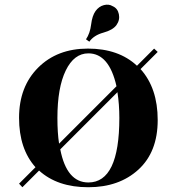

<svg xmlns="http://www.w3.org/2000/svg" viewBox="-20 -776 742 806"><path d="M570 -486Q642 -406 642 -272Q642 -138 561 -64Q480 10 350.5 10Q221 10 144 -60L74 10L60 -5L129 -74Q60 -151 60 -281.5Q60 -412 140 -492Q220 -572 349 -572Q478 -572 555 -500L627 -572L642 -558ZM351 -552Q291 -552 256 -480Q221 -408 221 -281Q221 -218 228 -173L469 -414Q438 -552 351 -552ZM351 -10Q481 -10 481 -281Q481 -338 473 -389L233 -149Q260 -10 351 -10ZM355 -601 341 -611Q358 -636 362.5 -673Q367 -710 381 -729.5Q395 -749 416 -754.5Q437 -760 453 -750Q474 -741 479 -716.5Q484 -692 469 -671Q454 -650 414 -639Q374 -628 355 -601Z"/></svg>

Font: Rozha One
Style: Regular
Weight: 400
Designer: Tim Donaldson, Indian Type Foundry
Foundry: Indian Type Foundry
Version: Version 1.301;PS 1.0;hotconv 1.0.78;makeotf.lib2.5.61930; tt